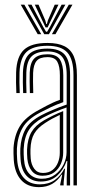

<svg xmlns="http://www.w3.org/2000/svg" viewBox="-20 -790 398 818"><path d="M293.1 0V-469.6Q293.1 -536.7 267.3 -565.8Q241.6 -594.9 182.1 -594.9Q120.8 -594.9 93.1 -568.8Q65.5 -542.6 63.2 -482Q62.5 -462 62.8 -438.9Q63 -415.8 64.1 -393.5H49.7Q48.6 -416.6 48.3 -438.9Q47.9 -461.3 48.7 -482.5Q51.1 -549.3 82.2 -578.1Q113.3 -607 182.1 -607Q227 -607 254.6 -593.1Q282.2 -579.2 294.9 -548.9Q307.6 -518.7 307.6 -469.6V0ZM158.1 -28.4Q191.3 -28.4 214.8 -45.9Q238.3 -63.3 251 -89.5Q263.6 -115.6 263.6 -141.2V-332.2Q241.1 -324.5 213.9 -312.9Q186.7 -301.3 162.4 -288.3Q121.6 -265.9 102.3 -235Q83 -204.2 80.8 -154.2Q80.4 -143.1 80.9 -133.1Q81.4 -123.2 82.1 -112.4Q84.8 -70.8 104.9 -49.6Q125 -28.4 158.1 -28.4ZM161.1 -41.3Q131.9 -41.3 115.8 -61.3Q99.7 -81.3 96.5 -113.3Q95.6 -125.1 95.3 -135.2Q95 -145.4 95.3 -153.2Q97.4 -199.2 114.3 -227.7Q131.1 -256.2 167.4 -277.3Q184.8 -287.4 206.5 -298Q228.2 -308.5 249.2 -316.7V-139.9Q249.2 -115.5 239.7 -92.8Q230.3 -70.2 210.8 -55.7Q191.4 -41.3 161.1 -41.3ZM163 -53.1Q187.8 -53.1 203.6 -65.6Q219.4 -78.1 227 -97.7Q234.7 -117.3 234.7 -138.9V-300.4Q218 -292.7 202.7 -284.4Q187.5 -276.1 172.5 -266.2Q140.5 -245.7 125.8 -220.6Q111.1 -195.5 109.8 -153.2Q109.6 -144.3 109.8 -134.7Q110 -125 110.8 -114.8Q113 -88.5 126.1 -70.8Q139.1 -53.1 163 -53.1ZM145.8 7.3Q97.5 7.3 70 -23.2Q42.5 -53.7 38.6 -109Q37.7 -123.4 37.5 -136.8Q37.3 -150.2 37.6 -159.2Q40.9 -212.9 64.4 -252Q87.9 -291.1 146.1 -321.9Q163.4 -331.4 177.5 -338.9Q191.6 -346.3 205.5 -352.7Q219.3 -359 235.1 -364.7V-469.6Q235.1 -506.7 224.3 -526.7Q213.5 -546.6 182.1 -546.6Q149.5 -546.6 136 -530.5Q122.4 -514.3 121.1 -479.6Q120.7 -464.4 120.7 -443Q120.8 -421.5 121.7 -393.5H107.3Q106.3 -422.9 106.3 -443.3Q106.2 -463.8 106.7 -480.6Q108.1 -522.9 126 -540.8Q143.8 -558.7 182.1 -558.7Q221 -558.7 235.3 -536.2Q249.6 -513.7 249.6 -469.6V-354.9Q222.1 -345.2 197.9 -333.9Q173.8 -322.5 151.1 -310.5Q97.2 -282.3 76.2 -245.4Q55.1 -208.6 52.1 -158.1Q51.6 -146.3 51.9 -134.9Q52.2 -123.6 53.1 -110.1Q56.6 -59 81.7 -31.8Q106.7 -4.6 149.7 -4.6Q187.5 -4.6 213.6 -23.3Q239.7 -41.9 253.9 -71.2H257.1L251.2 -12.6V0H236.6L236.5 -4.4L245.2 -45.8H242.4Q226.1 -20.5 202.4 -6.6Q178.7 7.3 145.8 7.3ZM264.3 0.1V-35L266.8 -104.2H263.6Q251.3 -67.1 223.8 -41.8Q196.3 -16.6 153.4 -16.6Q115.8 -16.7 93.3 -40.9Q70.7 -65.1 67.6 -111.1Q66.7 -124.6 66.4 -135.5Q66.1 -146.3 66.6 -156.8Q69.2 -204.5 88.3 -239Q107.4 -273.6 156.8 -299.4Q174.8 -308.7 194.2 -317.2Q213.5 -325.7 231.7 -332.8Q249.8 -340 264.1 -344.5V-469.6Q264.1 -523.8 245.2 -547.3Q226.3 -570.8 182.1 -570.8Q135.8 -570.8 114.8 -550Q93.8 -529.2 92.2 -481Q91.5 -461.1 91.7 -438.2Q92 -415.2 92.8 -393.5H78.6Q77.5 -415.9 77.3 -439.2Q77 -462.4 77.7 -481.5Q79.6 -535.9 103.9 -559.4Q128.2 -582.9 182.1 -582.9Q233.9 -582.9 256.2 -556.6Q278.6 -530.3 278.6 -469.6V0.1ZM68.2 -770.2H83.7L155.7 -644.4H140.6ZM98.4 -770.2H114.3L163.7 -676L176.2 -654.7H180.7L193.2 -676L242.6 -770.2H258.5L188.5 -644.4H168.4ZM128.2 -770.2H144.1L173.2 -702.4L177.1 -687.8H179.9L183.8 -702.4L213.2 -770.2H229.1L192.1 -693.1L182.9 -673.2H174L164.7 -693.1ZM273.2 -770.2H288.7L216.3 -644.4H201.2Z"/></svg>

Font: Big Shoulders Inline Thin
Style: Regular
Weight: 100
Designer: Patric King
Foundry: XO Type Co
Version: Version 2.002